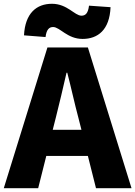

<svg xmlns="http://www.w3.org/2000/svg" viewBox="-28 -996 716 1016"><path d="M409 -790C490 -790 552 -838 557 -958L443 -966C438 -925 424 -913 403 -913C367 -913 328 -976 247 -976C166 -976 105 -927 99 -809L213 -800C218 -841 233 -853 253 -853C289 -853 328 -790 409 -790ZM-8 0H174L217 -171H437L480 0H668L437 -745H223ZM251 -309 267 -372C286 -446 306 -533 324 -611H328C348 -535 367 -446 387 -372L403 -309Z"/></svg>

Font: Noto Sans HK Black
Style: Regular
Weight: 900
Designer: Ryoko NISHIZUKA 西塚涼子 (kana, bopomofo & ideographs); Paul D. Hunt (Latin, Greek & Cyrillic); Sandoll Communications 산돌커뮤니
Foundry: Adobe
Version: Version 2.004;hotconv 1.0.118;makeotfexe 2.5.65603